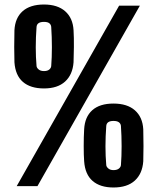

<svg xmlns="http://www.w3.org/2000/svg" viewBox="-20 -825 699 851"><path d="M175 -433Q115 -433 81.5 -462Q48 -491 44 -549Q43 -575 43 -616.5Q43 -658 44 -691Q47 -746 80.5 -775.5Q114 -805 175 -805Q235 -805 269 -775Q303 -745 306 -691Q308 -658 307.5 -616.5Q307 -575 306 -549Q302 -494 268.5 -463.5Q235 -433 175 -433ZM54 0 508 -800H600L146 0ZM175 -510Q190 -510 198 -516.5Q206 -523 207 -532Q210 -570 210 -616Q210 -662 207 -706Q206 -716 198.5 -722Q191 -728 175 -728Q144 -728 142 -706Q135 -612 142 -532Q143 -524 151.5 -517Q160 -510 175 -510ZM483 6Q424 6 390.5 -23Q357 -52 353 -110Q351 -136 351 -177.5Q351 -219 353 -252Q356 -307 389 -336.5Q422 -366 483 -366Q544 -366 578 -336Q612 -306 615 -252Q616 -219 616 -177.5Q616 -136 615 -110Q611 -55 577.5 -24.5Q544 6 483 6ZM483 -71Q498 -71 506.5 -77.5Q515 -84 516 -93Q519 -131 519 -177Q519 -223 516 -267Q515 -277 507 -283Q499 -289 483 -289Q453 -289 451 -267Q444 -173 451 -93Q452 -85 460.5 -78Q469 -71 483 -71Z"/></svg>

Font: Big Shoulders Text ExtraBold
Style: Regular
Weight: 800
Designer: Patric King
Foundry: XO Type Co
Version: Version 1.000; ttfautohint (v1.8.2)